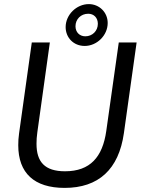

<svg xmlns="http://www.w3.org/2000/svg" viewBox="-20 -904 696 936"><path d="M295 12C460 12 559 -78 584 -255L646 -697H559L498 -265C480 -139 420 -69 297 -69C198 -69 158 -115 158 -203C158 -220 159 -239 162 -259L223 -697H135L73 -254C70 -234 69 -214 69 -196C69 -60 147 12 295 12ZM300 -772C300 -721 338 -680 393 -680C452 -680 505 -731 505 -792C505 -844 464 -884 413 -884C353 -884 300 -832 300 -772ZM348 -776C348 -810 374 -837 410 -837C438 -837 457 -817 457 -788C457 -753 430 -727 396 -727C368 -727 348 -747 348 -776Z"/></svg>

Font: HK Grotesk
Style: Italic
Weight: 400
Italic angle: -16°
Designer: Alfredo Marco Pradil
Foundry: Hanken Design Co.
Version: Version 3.001;FEAKit 1.0